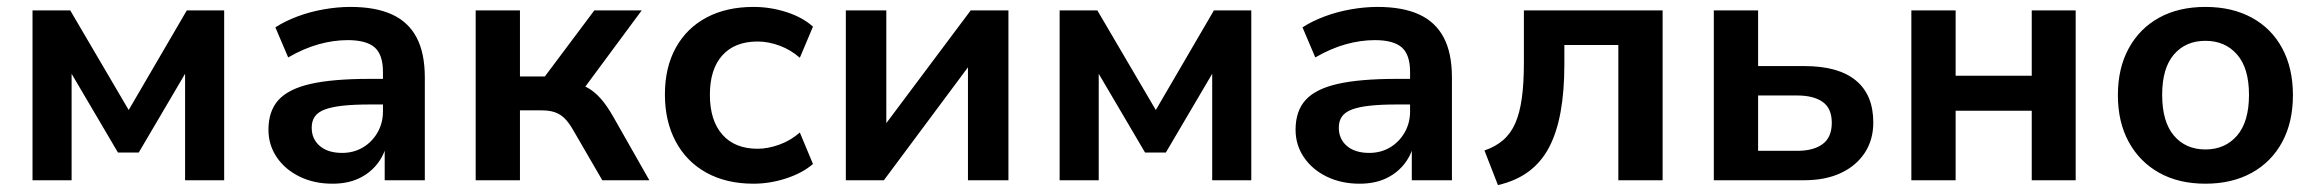

<svg xmlns="http://www.w3.org/2000/svg" viewBox="-20 -521 6696 555"><path d="M74 0V-491H183L352 -203L520 -491H628V0H515V-340H534L381 -80H321L168 -340H187V0Z M941 10Q888 10 846 -10.5Q804 -31 780 -66.5Q756 -102 756 -146Q756 -200 785 -232Q814 -264 878 -278.5Q942 -293 1048 -293H1102V-219H1050Q1003 -219 971 -215.5Q939 -212 919 -204.5Q899 -197 890 -184Q881 -171 881 -152Q881 -119 904.5 -99Q928 -79 969 -79Q1002 -79 1028.5 -94.5Q1055 -110 1071 -137.5Q1087 -165 1087 -199V-313Q1087 -363 1063 -384Q1039 -405 985 -405Q944 -405 901 -393Q858 -381 813 -355L776 -442Q804 -460 840 -473.5Q876 -487 916 -494Q956 -501 993 -501Q1065 -501 1112.5 -479.5Q1160 -458 1184 -413Q1208 -368 1208 -297V0H1092V-104H1098Q1089 -69 1067.5 -43.5Q1046 -18 1014.5 -4Q983 10 941 10Z M1355 0V-491H1483V-300H1555L1698 -491H1835L1653 -245L1628 -283Q1655 -280 1676.5 -268.5Q1698 -257 1716.5 -236Q1735 -215 1753 -183L1857 0H1721L1638 -143Q1625 -166 1612.5 -178.5Q1600 -191 1584 -196.5Q1568 -202 1546 -202H1483V0Z M2158 10Q2080 10 2022.5 -21.5Q1965 -53 1933.5 -111.5Q1902 -170 1902 -248Q1902 -326 1933.5 -383Q1965 -440 2022.5 -470.5Q2080 -501 2158 -501Q2207 -501 2253.5 -486Q2300 -471 2330 -444L2292 -354Q2266 -377 2233.5 -389Q2201 -401 2170 -401Q2104 -401 2068 -361Q2032 -321 2032 -247Q2032 -173 2068 -132Q2104 -91 2170 -91Q2200 -91 2233 -103Q2266 -115 2292 -138L2330 -47Q2300 -21 2253 -5.5Q2206 10 2158 10Z M2425 0V-491H2542V-137H2521L2786 -491H2895V0H2778V-356H2800L2535 0Z M3043 0V-491H3152L3321 -203L3489 -491H3597V0H3484V-340H3503L3350 -80H3290L3137 -340H3156V0Z M3910 10Q3857 10 3815 -10.5Q3773 -31 3749 -66.5Q3725 -102 3725 -146Q3725 -200 3754 -232Q3783 -264 3847 -278.5Q3911 -293 4017 -293H4071V-219H4019Q3972 -219 3940 -215.5Q3908 -212 3888 -204.5Q3868 -197 3859 -184Q3850 -171 3850 -152Q3850 -119 3873.5 -99Q3897 -79 3938 -79Q3971 -79 3997.5 -94.5Q4024 -110 4040 -137.5Q4056 -165 4056 -199V-313Q4056 -363 4032 -384Q4008 -405 3954 -405Q3913 -405 3870 -393Q3827 -381 3782 -355L3745 -442Q3773 -460 3809 -473.5Q3845 -487 3885 -494Q3925 -501 3962 -501Q4034 -501 4081.5 -479.5Q4129 -458 4153 -413Q4177 -368 4177 -297V0H4061V-104H4067Q4058 -69 4036.5 -43.5Q4015 -18 3983.5 -4Q3952 10 3910 10Z M4310 14 4271 -86Q4303 -97 4325 -116Q4347 -135 4360 -164.5Q4373 -194 4379 -237Q4385 -280 4385 -339V-491H4786V0H4658V-391H4502V-335Q4502 -257 4491 -197Q4480 -137 4457.5 -94.5Q4435 -52 4398.5 -25Q4362 2 4310 14Z M4934 0V-491H5062V-330H5196Q5294 -330 5344.5 -288.5Q5395 -247 5395 -167Q5395 -117 5370.5 -79.5Q5346 -42 5301.5 -21Q5257 0 5195 0ZM5062 -85H5175Q5222 -85 5248.5 -104.5Q5275 -124 5275 -166Q5275 -208 5248.5 -226.5Q5222 -245 5175 -245H5062Z M5505 0V-491H5633V-302H5853V-491H5980V0H5853V-201H5633V0Z M6355 10Q6278 10 6221.5 -21.5Q6165 -53 6133.5 -110.5Q6102 -168 6102 -246Q6102 -324 6133.5 -381.5Q6165 -439 6221.5 -470Q6278 -501 6355 -501Q6432 -501 6489 -470Q6546 -439 6577 -381.5Q6608 -324 6608 -246Q6608 -168 6577 -110.5Q6546 -53 6489 -21.5Q6432 10 6355 10ZM6355 -89Q6412 -89 6446.5 -129Q6481 -169 6481 -247Q6481 -324 6446.5 -363.5Q6412 -403 6355 -403Q6298 -403 6264 -363.5Q6230 -324 6230 -247Q6230 -169 6264 -129Q6298 -89 6355 -89Z"/></svg>

Font: Nunito Sans 11pt
Style: Bold
Weight: 700
Version: Version 3.101;gftools[0.9.27]